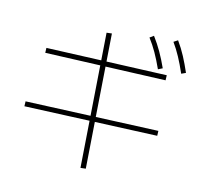

<svg xmlns="http://www.w3.org/2000/svg" viewBox="-129 -993 1259 1219"><g transform="rotate(15 500.0 -383.5)"><path d="M504 88 442 -784 476 -788 538 84ZM59 -198 58 -230 921 -267 922 -235ZM99 -560 98 -592 881 -622 882 -589ZM817 -644Q791 -701 766.5 -744Q742 -787 713 -825L738 -843Q770 -800 795.5 -755.5Q821 -711 845 -658ZM967 -655Q942 -712 918.5 -755.5Q895 -799 867 -838L893 -855Q924 -812 948 -766.5Q972 -721 995 -668Z"/></g></svg>

Font: M PLUS 1 Thin ExtraLight
Style: Regular
Weight: 250
Version: Version 1.001